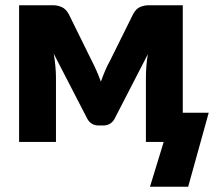

<svg xmlns="http://www.w3.org/2000/svg" viewBox="-20 -539 817 729"><path d="M328.5 -308Q347.5 -271.5 363 -229Q370.5 -250 379 -270.2Q387.5 -290.5 397.5 -308L485.5 -485.5Q496.5 -506 512.2 -512.5Q528 -519 544 -519H674V-111H772.5L694.5 170H549.5L601.5 0H534V-245.5Q534 -264.5 535.8 -288.2Q537.5 -312 541.5 -333.5L415 -88Q401 -62.5 371.5 -62.5H355Q325.5 -62.5 311.5 -88L184 -335Q188 -313 190.2 -288.8Q192.5 -264.5 192.5 -245.5V0H52.5V-519H182.5Q198.5 -519 214.2 -512.2Q230 -505.5 241 -485.5L328.5 -308Z"/></svg>

Font: Lato Black
Style: Regular
Weight: 900
Designer: Lukasz Dziedzic
Foundry: tyPoland Lukasz Dziedzic
Version: Version 2.007; 2014-02-27